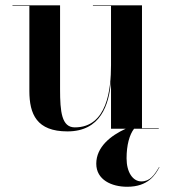

<svg xmlns="http://www.w3.org/2000/svg" viewBox="-20 -480 638 716"><path d="M204 -460H26.5V-458H89.5V-141C89.5 -54 117 10 231.5 10C354.5 10 386.5 -88 394 -177V0H449C393 25.5 339 68 339 130.5C339 190.5 396 216.5 454.5 216.5C533 216.5 559.5 171.5 574.5 143.5L573.5 142.5C555.5 173 539.5 196.5 507 196.5C475.5 196.5 452 162.5 452 110.5C452 60.5 463 22 480 0H572V-2H509.5V-460H326.5V-458H394V-237C394 -147.5 380 -5 259 -5C210 -5 204 -63 204 -147Z"/></svg>

Font: Bodoni* 96pt Medium
Style: Regular
Weight: 500
Version: Version 2.3